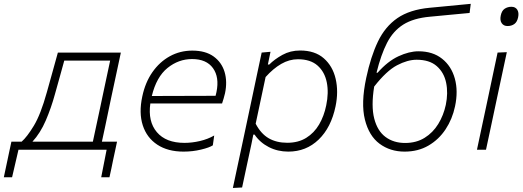

<svg xmlns="http://www.w3.org/2000/svg" viewBox="-92 -762 2659 977"><path d="M-72.5 140Q-68 118 -63.2 96Q-58.5 74 -53.5 50.5Q-48.5 27.5 -43.8 4.5Q-39 -18.5 -34 -41H18Q45.5 -65 80.2 -122.2Q115 -179.5 146.5 -293Q165 -358.5 177.5 -404.2Q190 -450 202.5 -494.5H523Q511 -438.5 499.8 -386Q488.5 -333.5 475 -270.5L464.5 -220.5Q452 -160 442.5 -115.2Q433 -70.5 426.5 -41H503.5Q498.5 -18.5 493.8 4.8Q489 28 483.5 52.5Q479 75 474.5 96.5Q470 118 465 140H423L450.5 0H2L-30.5 140ZM187.5 -282.5Q168.5 -213 141 -149Q113.5 -85 73 -41H380.5Q390 -85 399 -127.2Q408 -169.5 419 -220.5L429.5 -270.5Q440.5 -322.5 449.8 -365.8Q459 -409 468.5 -453.5H235Q224.5 -415 213.5 -375.5Q202.5 -336 187.5 -282.5Z M842 9.5Q762 9.5 708.5 -25.8Q655 -61 634.5 -124.2Q614 -187.5 632 -271Q647 -342.5 683.5 -394.8Q720 -447 772.2 -475.8Q824.5 -504.5 886.5 -504.5Q953.5 -504.5 994.8 -474.8Q1036 -445 1050.8 -395.8Q1065.5 -346.5 1053 -287.5Q1050.5 -275.5 1046 -261Q1041.5 -246.5 1038 -235.5H673Q660 -144 706.2 -89.5Q752.5 -35 846.5 -35Q885.5 -35 925.8 -44.5Q966 -54 998 -72.5L991 -22.5Q973.5 -11 931 -0.8Q888.5 9.5 842 9.5ZM885.5 -461.5Q816.5 -461.5 760.2 -416Q704 -370.5 680.5 -273.5L1005 -274.5Q1007.5 -284.5 1009.5 -293.5Q1025 -369 991.8 -415.2Q958.5 -461.5 885.5 -461.5Z M1093 194.5Q1105 138.5 1116.2 85.5Q1127.5 32.5 1140.5 -28L1192 -270.5Q1201.5 -316 1213.8 -373.8Q1226 -431.5 1239.5 -494.5L1284.5 -498.5L1271 -433.5H1278Q1305 -460.5 1345.2 -482.8Q1385.5 -505 1435 -505Q1510.5 -505 1555.8 -465.2Q1601 -425.5 1616 -360.8Q1631 -296 1615.5 -221Q1593 -113 1529.5 -51.8Q1466 9.5 1375 9.5Q1321 9.5 1276 -13.5Q1231 -36.5 1203.5 -77H1197L1187 -27Q1174 32.5 1163 84.2Q1152 136 1140 192ZM1369.5 -35.5Q1426 -35.5 1466.2 -60.5Q1506.5 -85.5 1531.8 -128.5Q1557 -171.5 1568 -226Q1581.5 -290 1570.8 -343.2Q1560 -396.5 1523.8 -428.5Q1487.5 -460.5 1424 -460.5Q1380 -460.5 1339 -436.8Q1298 -413 1259.5 -370L1209 -132.5Q1235.5 -81.5 1275.2 -58.5Q1315 -35.5 1369.5 -35.5Z M1967 9.5Q1893.5 9.5 1839.5 -30.5Q1785.5 -70.5 1764.8 -153.5Q1744 -236.5 1771.5 -365.5Q1794.5 -474 1831 -550.2Q1867.5 -626.5 1930.2 -669.8Q1993 -713 2094.5 -722.5Q2106 -723.5 2131.8 -726Q2157.5 -728.5 2189 -731.5Q2220.5 -734.5 2251.2 -737.5Q2282 -740.5 2303.5 -742.5L2297.5 -696Q2276 -694 2246 -691.2Q2216 -688.5 2185.2 -685.5Q2154.5 -682.5 2130.2 -680.2Q2106 -678 2096 -677Q2012 -669.5 1960.2 -637Q1908.5 -604.5 1877.5 -544Q1846.5 -483.5 1824 -392H1829.5Q1880.5 -450 1935.2 -475.5Q1990 -501 2037.5 -501Q2110 -501 2157.5 -463.2Q2205 -425.5 2222.5 -362Q2240 -298.5 2223.5 -221Q2210 -156.5 2175.5 -104.2Q2141 -52 2088.2 -21.2Q2035.5 9.5 1967 9.5ZM2028 -458Q1982 -458 1928.2 -429.8Q1874.5 -401.5 1812 -321.5Q1796 -222.5 1812.2 -159Q1828.5 -95.5 1869.8 -65Q1911 -34.5 1969.5 -34.5Q2026.5 -34.5 2068.8 -60.8Q2111 -87 2138 -131Q2165 -175 2176.5 -228.5Q2189 -288.5 2178.2 -340.8Q2167.5 -393 2130.5 -425.5Q2093.5 -458 2028 -458Z M2335 0Q2347 -56 2357.8 -107.2Q2368.5 -158.5 2382 -220.5L2392.5 -270Q2406 -333 2417 -386Q2428 -439 2440 -494.5L2487 -496.5Q2474.5 -439 2463.5 -386.8Q2452.5 -334.5 2438.5 -270L2428 -220.5Q2415 -159 2404 -107.5Q2393 -56 2381 0ZM2490.5 -629.5Q2471 -629.5 2461 -644Q2451 -658.5 2456 -682.5Q2461 -707.5 2476 -717.5Q2491 -727.5 2510.5 -727.5Q2530.5 -727.5 2540 -712.8Q2549.5 -698 2544.5 -674Q2539.5 -650 2525.2 -639.8Q2511 -629.5 2490.5 -629.5Z"/></svg>

Font: Commissioner ExtraLight
Style: Italic
Weight: 200
Italic angle: -12°
Designer: Kostas Bartsokas
Foundry: Kostas Bartsokas
Version: Version 1.000; ttfautohint (v1.8.3)